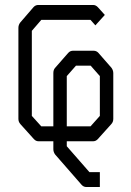

<svg xmlns="http://www.w3.org/2000/svg" viewBox="-20 -618 526 772"><path d="M248.5 -50V-30L339.5 74H381.5V104V134H327.5Q316 134 308 125L201.5 3Q194.5 -7 194.5 -18V-50H135Q124 -50 116 -59L62 -119Q54 -128 54 -140V-506Q54 -517.5 61 -527L114.5 -589Q122.5 -598 134 -598H354.5Q365 -598 373.5 -589L401.5 -558L382.5 -537L363.5 -516L344 -538H146L108 -494V-152L146 -110H194.5V-324Q194.5 -337.5 201.5 -345L254 -405Q262 -414 273.5 -414H356.5Q368 -414 376 -405L428.5 -345Q435.5 -335 435.5 -324V-140Q435.5 -127.5 427.5 -119L373.5 -59Q365.5 -50 354.5 -50ZM248.5 -110H344L381.5 -152V-312L344.5 -354H285.5L248.5 -312Z"/></svg>

Font: 3270 Nerd Font Mono SemCond
Style: Regular
Weight: 400
Monospace: yes
Version: Version 3.0.1;Nerd Fonts 3.1.1